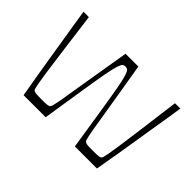

<svg xmlns="http://www.w3.org/2000/svg" viewBox="-92 -696 911 911"><g transform="rotate(45 364.0 -240.5)"><path d="M118 0Q106 -68 97.5 -118.5Q89 -169 82.5 -210Q76 -251 69.5 -291Q63 -331 55.5 -376.5Q48 -422 39 -481H75Q91 -358 101.5 -279Q112 -200 118.5 -154.5Q125 -109 129 -88Q133 -67 135 -61Q137 -55 139 -53Q144 -48 154 -47Q164 -46 193 -46Q220 -46 229.5 -47Q239 -48 244 -53Q247 -55 249 -61Q251 -67 255.5 -88Q260 -109 267 -155Q274 -201 287.5 -279.5Q301 -358 321 -481H407Q427 -358 440.5 -279.5Q454 -201 461 -155Q468 -109 472.5 -88Q477 -67 479 -61Q481 -55 484 -53Q489 -48 498.5 -47Q508 -46 535 -46Q564 -46 574 -47Q584 -48 589 -53Q591 -55 593 -61Q595 -67 599 -88Q603 -109 609.5 -154.5Q616 -200 626.5 -279Q637 -358 653 -481H689Q680 -422 672.5 -376.5Q665 -331 658.5 -291Q652 -251 645.5 -210Q639 -169 630.5 -118.5Q622 -68 610 0H462Q442 -128 429 -210.5Q416 -293 407.5 -339.5Q399 -386 392 -407.5Q385 -429 379 -433.5Q373 -438 364 -438Q355 -438 349 -433.5Q343 -429 336 -407.5Q329 -386 320.5 -339.5Q312 -293 299 -210.5Q286 -128 266 0Z"/></g></svg>

Font: Ojuju Light
Style: Regular
Weight: 300
Designer: Chisaokwu Joboson, Mirko Velimirovic
Foundry: Udi Foundry
Version: Version 1.000